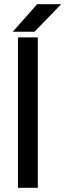

<svg xmlns="http://www.w3.org/2000/svg" viewBox="-20 -899 313 919"><path d="M66 -720H161V0H66ZM158 -879H273L145 -747H41Z"/></svg>

Font: Oak Sans Medium
Style: Regular
Weight: 500
Designer: Erik Kennedy, Walven
Foundry: Erik Kennedy, Walven
Version: Version 1.000